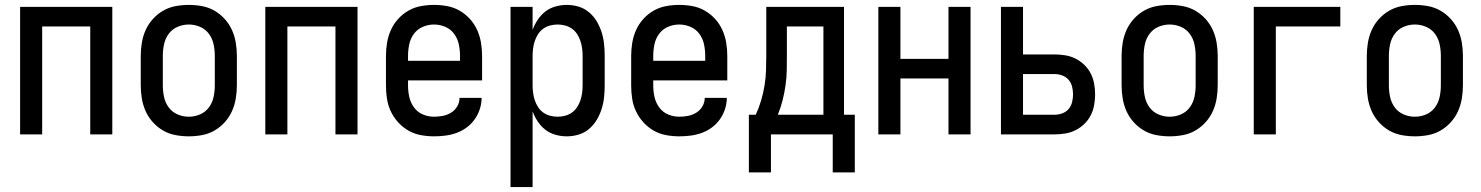

<svg xmlns="http://www.w3.org/2000/svg" viewBox="-20 -548 6040 783"><path d="M62 0V-520H438V0H348V-440H152V0Z M750 8Q723 8 696 3Q669 -2 645.5 -15.5Q622 -29 603.5 -49.5Q585 -70 574 -94.5Q563 -119 558.5 -146Q554 -173 554 -200V-320Q554 -347 558.5 -374Q563 -401 574 -425.5Q585 -450 603.5 -470.5Q622 -491 645.5 -504.5Q669 -518 696 -523Q723 -528 750 -528Q777 -528 804 -523Q831 -518 854.5 -504.5Q878 -491 896.5 -470.5Q915 -450 926 -425.5Q937 -401 941.5 -374Q946 -347 946 -320V-200Q946 -173 941.5 -146Q937 -119 926 -94.5Q915 -70 896.5 -49.5Q878 -29 854.5 -15.5Q831 -2 804 3Q777 8 750 8ZM750 -72Q774 -72 796 -81.5Q818 -91 832 -110Q846 -129 851 -152.5Q856 -176 856 -200V-320Q856 -344 851 -367.5Q846 -391 832 -410Q818 -429 796 -438.5Q774 -448 750 -448Q726 -448 704 -438.5Q682 -429 668 -410Q654 -391 649 -367.5Q644 -344 644 -320V-200Q644 -176 649 -152.5Q654 -129 668 -110Q682 -91 704 -81.5Q726 -72 750 -72Z M1062 0V-520H1438V0H1348V-440H1152V0Z M1750 8Q1723 8 1696 3Q1669 -2 1645.5 -15.5Q1622 -29 1603.5 -49.5Q1585 -70 1573.5 -94.5Q1562 -119 1558 -146Q1554 -173 1554 -200V-320Q1554 -347 1558.5 -374Q1563 -401 1574 -425.5Q1585 -450 1603.5 -470.5Q1622 -491 1645.5 -504.5Q1669 -518 1696 -523Q1723 -528 1750 -528Q1777 -528 1804 -523Q1831 -518 1854.5 -504.5Q1878 -491 1896.5 -470.5Q1915 -450 1926 -425.5Q1937 -401 1941.5 -374Q1946 -347 1946 -320V-220H1644V-200Q1644 -176 1649 -153Q1654 -130 1668 -110.5Q1682 -91 1704 -81.5Q1726 -72 1750 -72Q1768 -72 1786 -75.5Q1804 -79 1819.5 -88.5Q1835 -98 1844.5 -114Q1854 -130 1854 -149H1944Q1944 -125 1936.5 -102.5Q1929 -80 1915.5 -61Q1902 -42 1883 -28Q1864 -14 1842 -6Q1820 2 1796.5 5Q1773 8 1750 8ZM1644 -300H1856V-320Q1856 -344 1851 -367.5Q1846 -391 1832 -410Q1818 -429 1796 -438.5Q1774 -448 1750 -448Q1726 -448 1704 -438.5Q1682 -429 1668 -410Q1654 -391 1649 -367.5Q1644 -344 1644 -320Z M2062 215V-520H2152V-426Q2160 -448 2173 -467.5Q2186 -487 2204 -501Q2222 -515 2245 -521.5Q2268 -528 2291 -528Q2316 -528 2339.5 -521Q2363 -514 2382 -498Q2401 -482 2413.5 -461Q2426 -440 2433.5 -416.5Q2441 -393 2443.5 -368.5Q2446 -344 2446 -320V-200Q2446 -176 2443.5 -151.5Q2441 -127 2433.5 -103.5Q2426 -80 2413.5 -59Q2401 -38 2382 -22Q2363 -6 2339.5 1Q2316 8 2291 8Q2268 8 2245 1.5Q2222 -5 2204 -19Q2186 -33 2173 -52.5Q2160 -72 2152 -94V215ZM2254 -72Q2269 -72 2284.5 -76Q2300 -80 2312.5 -89Q2325 -98 2333.5 -111Q2342 -124 2347 -139Q2352 -154 2354 -169.5Q2356 -185 2356 -200V-320Q2356 -335 2354 -350.5Q2352 -366 2347 -381Q2342 -396 2333.5 -409Q2325 -422 2312.5 -431Q2300 -440 2284.5 -444Q2269 -448 2254 -448Q2239 -448 2223.5 -444Q2208 -440 2195.5 -431Q2183 -422 2174.5 -409Q2166 -396 2161 -381Q2156 -366 2154 -350.5Q2152 -335 2152 -320V-200Q2152 -185 2154 -169.5Q2156 -154 2161 -139Q2166 -124 2174.5 -111Q2183 -98 2195.5 -89Q2208 -80 2223.5 -76Q2239 -72 2254 -72Z M2750 8Q2723 8 2696 3Q2669 -2 2645.5 -15.5Q2622 -29 2603.5 -49.5Q2585 -70 2573.5 -94.5Q2562 -119 2558 -146Q2554 -173 2554 -200V-320Q2554 -347 2558.5 -374Q2563 -401 2574 -425.5Q2585 -450 2603.5 -470.5Q2622 -491 2645.5 -504.5Q2669 -518 2696 -523Q2723 -528 2750 -528Q2777 -528 2804 -523Q2831 -518 2854.5 -504.5Q2878 -491 2896.5 -470.5Q2915 -450 2926 -425.5Q2937 -401 2941.5 -374Q2946 -347 2946 -320V-220H2644V-200Q2644 -176 2649 -153Q2654 -130 2668 -110.5Q2682 -91 2704 -81.5Q2726 -72 2750 -72Q2768 -72 2786 -75.5Q2804 -79 2819.5 -88.5Q2835 -98 2844.5 -114Q2854 -130 2854 -149H2944Q2944 -125 2936.5 -102.5Q2929 -80 2915.5 -61Q2902 -42 2883 -28Q2864 -14 2842 -6Q2820 2 2796.5 5Q2773 8 2750 8ZM2644 -300H2856V-320Q2856 -344 2851 -367.5Q2846 -391 2832 -410Q2818 -429 2796 -438.5Q2774 -448 2750 -448Q2726 -448 2704 -438.5Q2682 -429 2668 -410Q2654 -391 2649 -367.5Q2644 -344 2644 -320Z M3034 155V-80H3062Q3075 -108 3084 -138.5Q3093 -169 3098 -200Q3103 -231 3104 -262.5Q3105 -294 3105 -325V-520H3422V-80H3466V155H3376V0H3124V155ZM3152 -80H3338V-440H3189V-325Q3189 -294 3188.5 -262.5Q3188 -231 3183.5 -200Q3179 -169 3171.5 -139Q3164 -109 3152 -80Z M3562 0V-520H3652V-308H3848V-520H3938V0H3848V-228H3652V0Z M4062 0V-520H4152V-326H4280Q4302 -326 4324 -322.5Q4346 -319 4366 -309Q4386 -299 4402 -283.5Q4418 -268 4428 -248.5Q4438 -229 4442 -207Q4446 -185 4446 -163Q4446 -141 4442 -119Q4438 -97 4428 -77.5Q4418 -58 4402 -42.5Q4386 -27 4366 -17Q4346 -7 4324 -3.5Q4302 0 4280 0ZM4280 -80Q4296 -80 4311.5 -85.5Q4327 -91 4337.5 -103Q4348 -115 4352 -131Q4356 -147 4356 -163Q4356 -179 4352 -195Q4348 -211 4337.5 -223Q4327 -235 4311.5 -240.5Q4296 -246 4280 -246H4152V-80Z M4750 8Q4723 8 4696 3Q4669 -2 4645.5 -15.5Q4622 -29 4603.5 -49.5Q4585 -70 4574 -94.5Q4563 -119 4558.5 -146Q4554 -173 4554 -200V-320Q4554 -347 4558.5 -374Q4563 -401 4574 -425.5Q4585 -450 4603.5 -470.5Q4622 -491 4645.5 -504.5Q4669 -518 4696 -523Q4723 -528 4750 -528Q4777 -528 4804 -523Q4831 -518 4854.5 -504.5Q4878 -491 4896.5 -470.5Q4915 -450 4926 -425.5Q4937 -401 4941.5 -374Q4946 -347 4946 -320V-200Q4946 -173 4941.5 -146Q4937 -119 4926 -94.5Q4915 -70 4896.5 -49.5Q4878 -29 4854.5 -15.5Q4831 -2 4804 3Q4777 8 4750 8ZM4750 -72Q4774 -72 4796 -81.5Q4818 -91 4832 -110Q4846 -129 4851 -152.5Q4856 -176 4856 -200V-320Q4856 -344 4851 -367.5Q4846 -391 4832 -410Q4818 -429 4796 -438.5Q4774 -448 4750 -448Q4726 -448 4704 -438.5Q4682 -429 4668 -410Q4654 -391 4649 -367.5Q4644 -344 4644 -320V-200Q4644 -176 4649 -152.5Q4654 -129 4668 -110Q4682 -91 4704 -81.5Q4726 -72 4750 -72Z M5093 0V-520H5446V-440H5183V0Z M5750 8Q5723 8 5696 3Q5669 -2 5645.5 -15.5Q5622 -29 5603.5 -49.5Q5585 -70 5574 -94.5Q5563 -119 5558.5 -146Q5554 -173 5554 -200V-320Q5554 -347 5558.5 -374Q5563 -401 5574 -425.5Q5585 -450 5603.5 -470.5Q5622 -491 5645.5 -504.5Q5669 -518 5696 -523Q5723 -528 5750 -528Q5777 -528 5804 -523Q5831 -518 5854.5 -504.5Q5878 -491 5896.5 -470.5Q5915 -450 5926 -425.5Q5937 -401 5941.5 -374Q5946 -347 5946 -320V-200Q5946 -173 5941.5 -146Q5937 -119 5926 -94.5Q5915 -70 5896.5 -49.5Q5878 -29 5854.5 -15.5Q5831 -2 5804 3Q5777 8 5750 8ZM5750 -72Q5774 -72 5796 -81.5Q5818 -91 5832 -110Q5846 -129 5851 -152.5Q5856 -176 5856 -200V-320Q5856 -344 5851 -367.5Q5846 -391 5832 -410Q5818 -429 5796 -438.5Q5774 -448 5750 -448Q5726 -448 5704 -438.5Q5682 -429 5668 -410Q5654 -391 5649 -367.5Q5644 -344 5644 -320V-200Q5644 -176 5649 -152.5Q5654 -129 5668 -110Q5682 -91 5704 -81.5Q5726 -72 5750 -72Z"/></svg>

Font: Iosevka Fixed Medium
Style: Regular
Weight: 500
Monospace: yes
Designer: Belleve Invis
Foundry: Belleve Invis
Version: Version 32.3.0